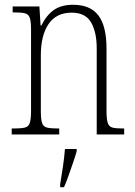

<svg xmlns="http://www.w3.org/2000/svg" viewBox="-20 -563 564 804"><path d="M29 0V-25H41Q70 -25 85 -29Q100 -33 105 -49Q110 -65 110 -99V-438Q110 -472 105 -487.5Q100 -503 85.5 -507Q71 -511 43 -511H33V-536H145L150 -456H153Q175 -500 206 -521.5Q237 -543 286 -543Q358 -543 392 -498.5Q426 -454 426 -359V-99Q426 -65 431 -49Q436 -33 450 -29Q464 -25 493 -25H500V0H385V-361Q385 -428 361.5 -469Q338 -510 280 -510Q216 -510 183.5 -462.5Q151 -415 151 -331V-98Q151 -64 156 -48.5Q161 -33 176 -29Q191 -25 220 -25H228V0ZM232 208Q238 172 243.5 135Q249 98 252 61H301V71Q295 92 285.5 119.5Q276 147 266.5 174Q257 201 248 221H232Z"/></svg>

Font: Noto Serif Condensed ExtraLight
Style: Regular
Weight: 200
Width: 3
Designer: Monotype Design Team
Foundry: Monotype Imaging Inc.
Version: Version 2.013; ttfautohint (v1.8.4.7-5d5b)